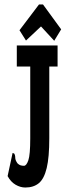

<svg xmlns="http://www.w3.org/2000/svg" viewBox="-20 -826 293 857"><path d="M93 11Q71 11 49.5 -1.5Q28 -14 14 -40L34 -133L36 -143L43 -141Q48 -134 48 -122.5Q48 -111 58 -97Q65 -90 72 -88Q79 -86 87 -86Q98 -86 106.5 -110.5Q115 -135 115 -208V-529H55V-623H237V-529H200V-209Q200 -124 188.5 -76Q177 -28 153.5 -8.5Q130 11 93 11ZM96 -645 67 -691 154 -806H172L253 -695L222 -644L163 -708Z"/></svg>

Font: Inconsolata UltraCondensed Black
Style: Regular
Weight: 900
Width: 1
Monospace: yes
Designer: Raph Levien, Cyreal, Brenton Simpson
Foundry: Raph Levien, Cyreal, Google
Version: Version 3.001; ttfautohint (v1.8.2.53-6de2)